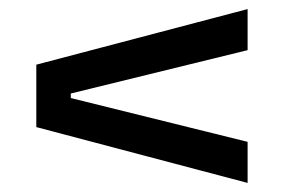

<svg xmlns="http://www.w3.org/2000/svg" viewBox="-20 -517 638 423"><path d="M136 -311V-301L525.5 -204.5V-114L60 -237V-374.5L525.5 -497V-406.5Z"/></svg>

Font: Anek Gujarati SemiExpanded Medium
Style: Regular
Weight: 500
Width: 6
Designer: Mrunmayee Ghaisas (Gujarati), Yesha Goshar (Latin)
Foundry: Ek Type
Version: Version 1.003